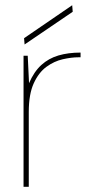

<svg xmlns="http://www.w3.org/2000/svg" viewBox="-20 -714 354 734"><path d="M70 0V-501H86L91 -396Q110 -440 138 -465.5Q166 -491 203.5 -502Q241 -513 288 -513V-495H280Q253 -495 220 -487.5Q187 -480 157.5 -458.5Q128 -437 109 -395.5Q90 -354 90 -286V0ZM74 -544 72 -568 256 -694 258 -669Z"/></svg>

Font: DM Sans 17pt Thin
Style: Regular
Weight: 250
Version: Version 4.004;gftools[0.9.30]